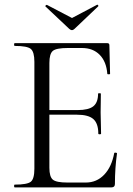

<svg xmlns="http://www.w3.org/2000/svg" viewBox="-20 -812 577 832"><path d="M177 -784Q176 -785 177 -787Q178 -789 180 -790Q182 -791 183 -791L292 -734L400 -791Q402 -793 405 -789.5Q408 -786 405 -784L303 -687Q292 -676 280 -687ZM475 -149Q476 -151 481.5 -150.5Q487 -150 487 -147Q478 -84 478 -15Q478 0 463 0H44Q41 0 41 -6Q41 -12 44 -12Q98 -12 113.5 -24.5Q129 -37 129 -81V-544Q129 -587 113.5 -600Q98 -613 44 -613Q41 -613 41 -619Q41 -625 44 -625H445Q454 -625 454 -616L457 -492Q457 -490 451 -490Q445 -490 445 -492Q441 -545 412 -574.5Q383 -604 335 -604H274Q224 -604 209 -591.5Q194 -579 194 -539V-335H316Q364 -335 384.5 -351.5Q405 -368 405 -406Q405 -408 411 -408Q417 -408 417 -406Q417 -384 416.5 -359.5Q416 -335 416 -325Q416 -310 417 -280Q418 -250 418 -233Q418 -230 412 -230Q406 -230 406 -233Q406 -277 384.5 -296Q363 -315 313 -315H194V-85Q194 -46 209 -33.5Q224 -21 272 -21H352Q399 -21 431.5 -55Q464 -89 475 -149Z"/></svg>

Font: Cormorant
Style: Regular
Weight: 400
Designer: Christian Thalmann (Catharsis Fonts)
Version: Version 1.000;PS 001.000;hotconv 1.0.70;makeotf.lib2.5.58329